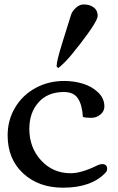

<svg xmlns="http://www.w3.org/2000/svg" viewBox="-20 -849 541 882"><path d="M363.8 -828.6Q392.6 -828.6 410.6 -814.9Q428.7 -801.3 428.7 -776.4Q428.7 -751.5 349.1 -648.4Q303.7 -589.4 278.8 -564.5Q254.9 -540.5 247.1 -536.6L240.2 -543.5V-545.9Q240.2 -568.4 265.1 -648.9Q302.2 -769 307.1 -783.2Q312.5 -798.8 329.3 -813.7Q346.2 -828.6 363.8 -828.6ZM274.9 -477.1Q319.8 -477.1 360.8 -464.6Q401.9 -452.1 430.7 -424.6Q459.5 -397 459.5 -359.9Q459.5 -337.9 441.2 -322.8Q422.9 -307.6 398.4 -307.6Q372.1 -307.6 360.8 -312Q357.4 -367.2 338.1 -396.7Q318.8 -426.3 273.4 -426.3Q199.2 -426.3 157 -378.9Q114.7 -331.5 114.7 -256.8Q114.7 -171.4 168.7 -112.3Q222.7 -53.2 304.7 -53.2Q353 -53.2 423.3 -87.4Q438.5 -95.2 450.2 -95.2Q460.4 -95.2 466.3 -89.8Q472.2 -84.5 472.2 -74.7Q472.2 -63.5 465.3 -56.2Q400.4 13.2 269.5 13.2Q157.2 13.2 86.2 -52.7Q15.1 -118.7 15.1 -227.1Q15.1 -297.9 49.6 -355.2Q84 -412.6 143.3 -444.8Q202.6 -477.1 274.9 -477.1Z"/></svg>

Font: Corben
Style: Regular
Weight: 400
Designer: vernon adams
Foundry: vernon adams
Version: Version 1.100